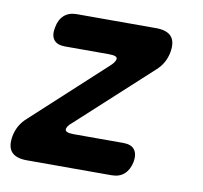

<svg xmlns="http://www.w3.org/2000/svg" viewBox="-66 -621 733 692"><g transform="rotate(10 300.0 -275.0)"><path d="M75 0Q35 0 18.5 -19Q2 -38 9 -77Q13 -98 23 -115.5Q33 -133 49 -147L311 -388Q320 -396 324.5 -402.5Q329 -409 330 -414Q332 -421 324.5 -424.5Q317 -428 300 -428H139Q110 -428 98 -444Q86 -460 92 -489Q97 -518 114.5 -534Q132 -550 161 -550H451Q491 -550 507.5 -531Q524 -512 517 -473Q513 -452 503 -434.5Q493 -417 477 -403L214 -162Q204 -154 199.5 -147.5Q195 -141 194 -136Q193 -129 200.5 -125.5Q208 -122 224 -122H407Q436 -122 448 -106Q460 -90 455 -61Q449 -32 431.5 -16Q414 0 385 0Z"/></g></svg>

Font: Maple Mono
Style: Bold Italic
Weight: 700
Italic angle: -10°
Monospace: yes
Designer: subframe7536
Version: Version 7.000